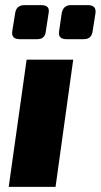

<svg xmlns="http://www.w3.org/2000/svg" viewBox="-20 -730 393 750"><path d="M257 -710H323Q357 -710 353 -679L342 -609Q338 -577 308 -577H240Q205 -577 211 -609L221 -678Q227 -710 257 -710ZM76 -710H141Q176 -710 170 -679L159 -608Q156 -577 126 -577H57Q23 -577 28 -609L39 -677Q43 -710 76 -710ZM197 0H14L84 -497H266Z"/></svg>

Font: Exo 2.0 Extra Bold
Style: Italic
Weight: 800
Italic angle: -8°
Designer: Natanael Gama
Version: Version 1.001;PS 001.001;hotconv 1.0.70;makeotf.lib2.5.58329